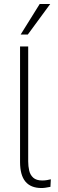

<svg xmlns="http://www.w3.org/2000/svg" viewBox="-20 -939 290 967"><path d="M189 8Q135 8 108 -24.5Q81 -57 81 -123V-705H122V-126Q122 -102 127 -80Q132 -58 147.5 -44Q163 -30 193 -30Q205 -30 217 -32Q229 -34 236 -36L234 2Q218 5 208.5 6.5Q199 8 189 8ZM84 -765 180 -919H233L120 -765Z"/></svg>

Font: Nunito Sans 10pt Condensed ExtraLight
Style: Regular
Weight: 250
Width: 3
Designer: Vernon Adams
Foundry: Vernon Adams
Version: Version 3.101;gftools[0.9.27]